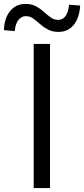

<svg xmlns="http://www.w3.org/2000/svg" viewBox="-69 -955 427 975"><path d="M102 0V-732H185V0ZM228 -793Q197 -793 174.5 -805Q152 -817 134 -833Q116 -849 99.5 -861Q83 -873 62 -873Q40 -873 24.5 -853.5Q9 -834 6 -797L-49 -802Q-47 -863 -17.5 -899Q12 -935 60 -935Q92 -935 114 -923Q136 -911 154 -894.5Q172 -878 189 -866Q206 -854 226 -854Q273 -854 282 -931L338 -927Q335 -866 306 -829.5Q277 -793 228 -793Z"/></svg>

Font: Source Han Sans SC Normal
Style: Regular
Weight: 350
Designer: Ryoko NISHIZUKA 西塚涼子 (kana, bopomofo & ideographs); Paul D. Hunt (Latin, Greek & Cyrillic); Sandoll Communications 산돌커뮤니
Foundry: Adobe
Version: Version 2.004;hotconv 1.0.118;makeotfexe 2.5.65603